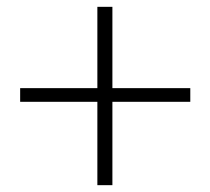

<svg xmlns="http://www.w3.org/2000/svg" viewBox="-20 -637 615 562"><path d="M537 -339V-379H309V-617H265V-379H39V-339H265V-95H309V-339Z"/></svg>

Font: Noto Serif SC Light
Style: Regular
Weight: 300
Designer: Ryoko NISHIZUKA 西塚涼子 (kana & ideographs); Frank Grießhammer (Latin, Greek & Cyrillic); Wenlong ZHANG 张文龙 (bopomofo); San
Foundry: Adobe
Version: Version 2.001;hotconv 1.1.0;makeotfexe 2.6.0